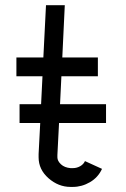

<svg xmlns="http://www.w3.org/2000/svg" viewBox="-20 -716 490 748"><path d="M203.6 -103Q203.6 -88.9 217.5 -75.9Q231.4 -63 254.9 -61H263.7Q279.3 -61 292.5 -68.6Q305.7 -76.2 311 -88.4L377.4 -58.1Q362.3 -24.9 330.6 -6.3Q298.8 12.2 263.7 12.2H254.9Q207.5 12.2 168.9 -21.7Q130.4 -55.7 130.4 -103V-116.2L136.7 -236.8H56.2V-310.1H140.1L145.5 -418.9H43.9V-492.2H148.9L159.2 -695.8H232.4L222.7 -492.2H361.3V-418.9H219.2L213.9 -310.1H393.1V-236.8H210L203.6 -112.3Z"/></svg>

Font: Anka/Coder Narrow
Style: Regular
Weight: 400
Width: 3
Monospace: yes
Version: Version 001.100